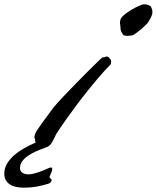

<svg xmlns="http://www.w3.org/2000/svg" viewBox="-264 -678 729 893"><path d="M250 -401.9Q251.5 -400.9 252.2 -397.9Q252.9 -395 252.9 -391.1Q252.9 -387.2 252.2 -383.3Q251.5 -379.4 249 -377Q223.6 -351.6 195.6 -318.6Q167.5 -285.6 139.9 -251Q112.3 -216.3 87.2 -182.4Q62 -148.4 42.2 -120.6Q22.5 -92.8 9.8 -73.7Q-2.9 -54.7 -4.9 -49.8Q-6.3 -46.4 -9.5 -39.8Q-12.7 -33.2 -16.6 -25.9Q-20.5 -18.6 -24.2 -12.7Q-27.8 -6.8 -29.8 -4.9Q-37.6 2.4 -43 4.9Q-48.3 7.3 -53.2 8.8Q-73.7 16.1 -94.7 25.1Q-115.7 34.2 -132.6 45.7Q-149.4 57.1 -160.2 71.5Q-170.9 85.9 -170.9 104Q-170.9 117.7 -160.4 125.2Q-149.9 132.8 -131.8 132.8Q-121.1 132.8 -108.6 129.9Q-96.2 127 -83.5 122.6Q-70.8 118.2 -59.1 113.3Q-47.4 108.4 -38.1 104Q-36.6 103 -33.2 102.1Q-29.8 101.1 -26.9 101.1Q-24.4 101.1 -22.7 102.5Q-21 104 -21 107.9Q-21 112.8 -22.9 118.2Q-24.9 123.5 -27.1 128.7Q-29.3 133.8 -31.2 138.2Q-33.2 142.6 -33.2 146Q-33.2 148.4 -31.7 149.9Q-30.3 151.4 -28.6 152.6Q-26.9 153.8 -25.4 155.3Q-23.9 156.7 -23.9 159.2Q-23.9 166 -29.1 170.7Q-34.2 175.3 -40 176.8Q-53.7 180.7 -65.9 183.8Q-78.1 187 -91.3 189.5Q-104.5 191.9 -120.1 193.4Q-135.7 194.8 -155.8 194.8Q-174.8 194.8 -191.2 190.9Q-207.5 187 -219.2 179Q-231 170.9 -237.5 158.7Q-244.1 146.5 -244.1 129.9Q-244.1 105.5 -231.9 84.2Q-219.7 63 -199.2 44.9Q-178.7 26.9 -152.3 12Q-126 -2.9 -98.1 -15.1Q-101.1 -21 -101.1 -30.8Q-101.1 -32.7 -102.5 -34.2Q-104 -35.6 -104 -40Q-104 -44.9 -100.1 -56.2Q-97.2 -64 -86.7 -79.6Q-76.2 -95.2 -63 -113.3Q-49.8 -131.3 -36.4 -149.2Q-22.9 -167 -14.2 -179.2Q-9.8 -185.1 2 -198Q13.7 -210.9 29.8 -228Q45.9 -245.1 65.2 -264.9Q84.5 -284.7 104 -304.7Q123.5 -324.7 142.1 -343.3Q160.6 -361.8 175.8 -376.5Q190.9 -391.1 200.7 -400.6Q210.4 -410.2 212.9 -411.1H215.8Q218.3 -411.1 220.7 -411.4Q223.1 -411.6 226.1 -414.1Q227.5 -414.1 229 -414.6Q230.5 -415 231.9 -415Q234.4 -415 237.1 -414.3Q239.7 -413.6 242.2 -411.1Q246.6 -407.2 246.1 -406Q245.6 -404.8 250 -401.9ZM426.8 -577.1Q422.9 -570.3 414.8 -563Q406.7 -555.7 398.9 -547.9Q397.9 -546.9 393.1 -542.7Q388.2 -538.6 381.3 -533.2Q374.5 -527.8 367.4 -522.7Q360.4 -517.6 356 -515.1Q352.1 -513.7 344.7 -512.5Q337.4 -511.2 330.1 -511.2Q322.3 -511.2 316.9 -512.2Q311.5 -513.2 309.1 -516.1Q303.7 -522.9 299.8 -531.2Q295.9 -539.6 295.9 -556.2Q295.9 -557.6 294.9 -561.8Q293.9 -565.9 293.9 -571.8Q293.9 -577.1 295.2 -583.3Q296.4 -589.4 301.8 -597.2Q307.1 -604.5 321.3 -615Q335.4 -625.5 351.8 -635Q368.2 -644.5 383.3 -651.1Q398.4 -657.7 405.8 -658.2Q409.2 -658.2 414.1 -657.5Q418.9 -656.7 423.8 -655.3Q428.7 -653.8 432.6 -651.6Q436.5 -649.4 438 -647Q440.4 -642.6 442.6 -636.2Q444.8 -629.9 444.8 -621.1Q444.8 -614.7 442.6 -608.4Q440.4 -602.1 437.5 -596.2Q434.6 -590.3 431.4 -585.4Q428.2 -580.6 426.8 -577.1Z"/></svg>

Font: Oregano
Style: Italic
Weight: 400
Italic angle: -12°
Designer: Astigmatic (AOETI)
Foundry: Astigmatic (AOETI)
Version: Version 1.000